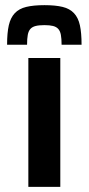

<svg xmlns="http://www.w3.org/2000/svg" viewBox="-20 -725 344 745"><path d="M90 0V-500H214V0ZM7.5 -551.5Q7.5 -597.5 14.2 -627Q21 -656.5 37.5 -674Q54 -691.5 82 -698.2Q110 -705 152.5 -705Q195 -705 222.8 -698.2Q250.5 -691.5 267 -674Q283.5 -656.5 290 -627Q296.5 -597.5 296.5 -551.5H219Q219 -575 216.2 -589.8Q213.5 -604.5 206 -612.8Q198.5 -621 185.8 -624.2Q173 -627.5 152.5 -627.5Q131.5 -627.5 118.5 -624.2Q105.5 -621 98 -612.8Q90.5 -604.5 87.8 -589.8Q85 -575 85 -551.5Z"/></svg>

Font: Science Gothic
Style: Regular
Weight: 400
Designer: Thomas Phinney, Vassil Kateliev, Brandon Buerkle
Foundry: Font Detective LLC
Version: Version 1.018